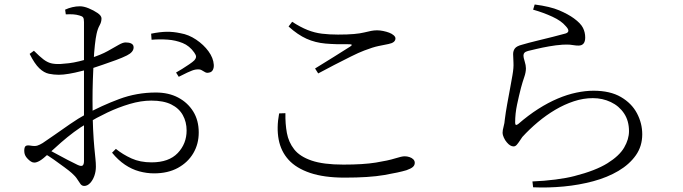

<svg xmlns="http://www.w3.org/2000/svg" viewBox="-20 -794 3040 855"><path d="M666 -22Q633 -22 600 -31Q567 -40 536.5 -60.5Q506 -81 479 -114L496 -131Q527 -106 565.5 -88.5Q604 -71 655 -71Q732 -71 771.5 -112.5Q811 -154 811 -213Q811 -251 794 -281.5Q777 -312 742.5 -329Q708 -346 654 -346Q608 -346 557.5 -331Q507 -316 458.5 -293Q410 -270 367 -244Q339 -228 309.5 -206Q280 -184 252 -159.5Q224 -135 198 -111Q171 -86 157 -78Q143 -70 133 -70Q125 -70 118 -74.5Q111 -79 104 -86Q95 -95 91.5 -103.5Q88 -112 88 -122Q88 -137 93 -142.5Q98 -148 113 -146Q135 -142 146 -145.5Q157 -149 170 -157Q190 -170 222.5 -193Q255 -216 292 -241.5Q329 -267 362 -285Q433 -324 511 -353Q589 -382 674 -382Q731 -382 773.5 -359.5Q816 -337 840.5 -297.5Q865 -258 865 -204Q865 -153 841 -112Q817 -71 772.5 -46.5Q728 -22 666 -22ZM355 34Q345 34 338.5 25.5Q332 17 324 4Q316 -9 300 -23Q289 -33 266.5 -49.5Q244 -66 219.5 -83.5Q195 -101 174 -112L188 -131Q207 -122 231.5 -108.5Q256 -95 281 -82Q306 -69 325 -60Q342 -52 348 -57Q354 -62 354 -77Q354 -113 354 -175.5Q354 -238 354 -333Q354 -378 354 -433.5Q354 -489 354 -542.5Q354 -596 354 -638Q354 -680 354 -696Q354 -711 350 -716.5Q346 -722 334 -725Q321 -729 306.5 -730Q292 -731 273 -730L270 -751Q285 -758 302 -762Q319 -766 336 -766Q353 -766 375 -757Q397 -748 414.5 -736Q432 -724 432 -712Q432 -696 423.5 -681Q415 -666 410 -643Q406 -625 402.5 -593.5Q399 -562 397 -522Q395 -482 393.5 -437.5Q392 -393 392 -348Q392 -270 394.5 -219.5Q397 -169 400 -137.5Q403 -106 405 -87Q407 -68 407 -52Q407 -30 400 -10.5Q393 9 381 21.5Q369 34 355 34ZM242 -461Q220 -461 198 -465.5Q176 -470 155 -490Q134 -510 112 -554L131 -568Q157 -542 173.5 -529.5Q190 -517 206.5 -512.5Q223 -508 249 -509Q266 -510 287 -512.5Q308 -515 332.5 -521Q357 -527 383 -535Q430 -550 459.5 -566.5Q489 -583 508 -594Q527 -605 539 -605Q546 -605 552.5 -604Q559 -603 564 -600.5Q569 -598 572 -594Q575 -590 575 -583Q575 -562 545 -547Q525 -537 496.5 -526.5Q468 -516 438.5 -506Q409 -496 385 -488Q367 -484 340.5 -477Q314 -470 287.5 -465.5Q261 -461 242 -461ZM912 -471Q901 -468 893.5 -472.5Q886 -477 877 -482Q868 -487 850 -484Q838 -482 814.5 -471Q791 -460 776 -452L764 -471Q775 -477 791 -487Q807 -497 822.5 -507.5Q838 -518 845 -525Q853 -534 853 -541.5Q853 -549 845 -560Q824 -590 793 -602.5Q762 -615 726.5 -617.5Q691 -620 655 -617L653 -644Q692 -652 722 -652.5Q752 -653 784 -646Q820 -640 853.5 -617.5Q887 -595 908.5 -565.5Q930 -536 932 -506Q933 -493 928 -483Q923 -473 912 -471Z M1515 -3Q1423 -3 1361 -24Q1299 -45 1265 -82.5Q1231 -120 1221 -172.5Q1211 -225 1223 -289L1251 -290Q1250 -243 1257.5 -202Q1265 -161 1290 -129Q1315 -97 1367.5 -79Q1420 -61 1509 -61Q1598 -61 1653.5 -70Q1709 -79 1739 -88.5Q1769 -98 1782 -98Q1793 -98 1803.5 -94.5Q1814 -91 1820.5 -84.5Q1827 -78 1827 -69Q1827 -58 1818.5 -50.5Q1810 -43 1790 -36Q1757 -26 1690.5 -14.5Q1624 -3 1515 -3ZM1383 -489Q1423 -514 1467 -541Q1511 -568 1540 -587Q1555 -597 1535 -597Q1475 -596 1429.5 -600Q1384 -604 1345 -621.5Q1306 -639 1265 -676L1281 -697Q1318 -673 1349.5 -660.5Q1381 -648 1413.5 -644Q1446 -640 1485 -640Q1528 -640 1556 -642.5Q1584 -645 1602 -649.5Q1620 -654 1633 -656.5Q1646 -659 1659 -659Q1672 -659 1686.5 -656Q1701 -653 1713 -648.5Q1725 -644 1733 -637Q1741 -630 1741 -623Q1741 -604 1710 -598Q1690 -594 1665.5 -589Q1641 -584 1602 -569Q1578 -560 1542 -542Q1506 -524 1468 -504.5Q1430 -485 1397 -467Z M2351 14Q2403 12 2453.5 5.5Q2504 -1 2538 -10Q2632 -34 2685 -67Q2738 -100 2759.5 -137Q2781 -174 2781 -210Q2781 -256 2759 -289Q2737 -322 2700 -339.5Q2663 -357 2620 -357Q2578 -357 2535.5 -343Q2493 -329 2452.5 -305Q2412 -281 2375 -250Q2338 -219 2306 -184Q2301 -177 2294.5 -167Q2288 -157 2281.5 -149.5Q2275 -142 2267 -142Q2252 -142 2237 -160Q2229 -169 2223.5 -181.5Q2218 -194 2218 -202Q2218 -214 2222.5 -230Q2227 -246 2228 -262Q2232 -294 2238.5 -330Q2245 -366 2251.5 -400.5Q2258 -435 2262 -459Q2268 -493 2266.5 -515.5Q2265 -538 2265 -553Q2265 -568 2273 -578.5Q2281 -589 2305 -595Q2332 -603 2369 -612Q2406 -621 2442 -630Q2478 -639 2499 -645Q2523 -653 2499 -678Q2480 -701 2440 -719.5Q2400 -738 2354 -751L2361 -774Q2430 -765 2470 -748Q2510 -731 2536 -712Q2566 -690 2576 -670Q2586 -650 2586 -627Q2586 -609 2578.5 -600Q2571 -591 2556 -591Q2545 -591 2537 -592.5Q2529 -594 2518 -595Q2507 -596 2485 -595Q2456 -593 2425 -587.5Q2394 -582 2369 -576Q2344 -570 2331 -567Q2320 -564 2315.5 -559Q2311 -554 2311 -546Q2311 -538 2316.5 -520.5Q2322 -503 2322 -490Q2322 -472 2314.5 -450.5Q2307 -429 2300 -403Q2291 -368 2282.5 -328Q2274 -288 2274 -248Q2274 -231 2288 -242Q2333 -281 2377 -309Q2421 -337 2463.5 -355Q2506 -373 2546.5 -381.5Q2587 -390 2623 -390Q2697 -390 2745 -362Q2793 -334 2816.5 -289.5Q2840 -245 2840 -196Q2840 -143 2811.5 -102.5Q2783 -62 2734 -33Q2685 -4 2622 13Q2559 30 2490 36.5Q2421 43 2354 40Z"/></svg>

Font: Noto Serif SC ExtraLight Light
Style: Regular
Weight: 300
Version: Version 2.002-H1;hotconv 1.1.0;makeotfexe 2.6.0